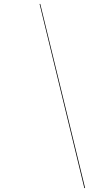

<svg xmlns="http://www.w3.org/2000/svg" viewBox="-20 -800 560 970"><path d="M183.5 -780H180L406 150H410Z"/></svg>

Font: Bodoni* 48pt
Style: Italic
Weight: 400
Italic angle: -13°
Version: Version 2.3